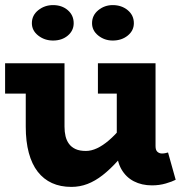

<svg xmlns="http://www.w3.org/2000/svg" viewBox="-20 -719 719 753"><path d="M260 14Q217 14 184 -1Q151 -16 128 -45.5Q105 -75 93 -119.5Q81 -164 81 -222V-471H233V-222Q233 -202 237 -185Q241 -168 250.5 -155Q260 -142 276 -134.5Q292 -127 317 -127Q338 -127 360.5 -137.5Q383 -148 407 -168.5Q431 -189 456.5 -219.5Q482 -250 509 -289V-171Q474 -124 443 -89.5Q412 -55 382.5 -32Q353 -9 323 2.5Q293 14 260 14ZM0 -352V-471H210V-352ZM576 8Q536 8 505 -8Q474 -24 456 -55.5Q438 -87 438 -132V-471H590V-146Q590 -130 597.5 -123.5Q605 -117 615 -117Q623 -117 629 -118.5Q635 -120 639 -121L669 -14Q656 -7 630.5 0.5Q605 8 576 8ZM364 -352V-471H572V-352ZM422 -560Q390 -560 365.5 -579.5Q341 -599 341 -628Q341 -659 365.5 -679Q390 -699 422 -699Q457 -699 481 -679Q505 -659 505 -628Q505 -599 481 -579.5Q457 -560 422 -560ZM188 -560Q155 -560 130 -579.5Q105 -599 105 -628Q105 -659 130 -679Q155 -699 188 -699Q223 -699 246 -679Q269 -659 269 -628Q269 -599 246 -579.5Q223 -560 188 -560Z"/></svg>

Font: BioRhyme ExtraBold ExtraBold
Style: Regular
Weight: 800
Version: Version 1.600;gftools[0.9.33]